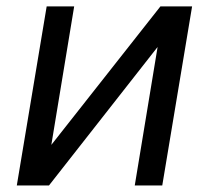

<svg xmlns="http://www.w3.org/2000/svg" viewBox="-20 -565 637 585"><path d="M122.2 -545.5H206L136.4 -123.6L468.8 -545.5H565.3L474.4 0H390.6L460.2 -421.9L129.3 0H31.2Z"/></svg>

Font: Inter P
Style: Italic
Weight: 400
Italic angle: -9.40001°
Designer: Rasmus Andersson
Foundry: rsms
Version: Version 3.018;git-588b23468